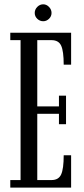

<svg xmlns="http://www.w3.org/2000/svg" viewBox="-20 -848 380 868"><path d="M26.5 0V-34H73V-666.5H26.5V-700H301.5V-555.5H268Q268 -616.5 256.5 -641.5Q245 -666.5 213 -666.5H148.5V-367H246.5V-415.5H278.5V-286.5H246.5V-333.5H148.5V-34H213Q245 -34 256.5 -59.5Q268 -85 268 -146H301.5V0ZM175.5 -752Q160 -752 148.5 -763Q137 -774 137 -789.5Q137 -805 148.5 -816.8Q160 -828.5 175.5 -828.5Q190 -828.5 201.5 -816.8Q213 -805 213 -789.5Q213 -774 201.5 -763Q190 -752 175.5 -752Z"/></svg>

Font: Imbue 10pt
Style: Regular
Weight: 400
Designer: Tyler Finck
Foundry: Etcetera Type Company
Version: Version 1.102; ttfautohint (v1.8.3)